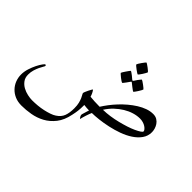

<svg xmlns="http://www.w3.org/2000/svg" viewBox="-181 -805 1380 1380"><g transform="rotate(45 508.5 -115.0)"><path d="M977.5 -215.8Q977.5 -176.3 955.6 -145.5Q933.6 -114.7 898.4 -91.6Q863.3 -68.4 819.1 -52.5Q774.9 -36.6 730.2 -26.9Q685.5 -17.1 644.3 -12.5Q603 -7.8 574.2 -7.8Q571.3 -2 566.9 9.5Q562.5 21 558.3 34.2Q554.2 47.4 550.3 60.5Q546.4 73.7 545.9 82Q543.9 82 541 79.1Q538.1 76.2 535.6 71.8Q533.2 67.4 531.2 63Q529.3 58.6 529.3 54.7Q529.3 52.2 531.2 44.9Q533.2 37.6 536.1 28.6Q539.1 19.5 541.7 10Q544.4 0.5 546.9 -6.3Q534.2 -6.3 519.8 -7.6Q505.4 -8.8 495.1 -10.3Q495.1 10.3 494.4 23.9Q493.7 37.6 492.4 48.8Q491.2 60.1 489 72Q486.8 84 483.4 100.1Q470.2 166.5 437.3 208.3Q404.3 250 361.6 272.9Q318.8 295.9 270.8 304.2Q222.7 312.5 178.2 312.5Q140.6 312.5 111.3 299.8Q82 287.1 61.3 265.4Q40.5 243.7 29.5 215.3Q18.6 187 18.6 156.2Q18.6 126 28.6 94.7Q38.6 63.5 51.3 38.3Q64 13.2 75.7 -2.7Q87.4 -18.6 90.8 -18.6Q93.8 -18.6 96.4 -16.4Q99.1 -14.2 99.1 -11.2Q99.1 -7.3 92 3.9Q85 15.1 76.7 32.7Q68.4 50.3 61.5 72.8Q54.7 95.2 54.7 120.6Q54.7 152.3 70.6 173.6Q86.4 194.8 109.6 207.5Q132.8 220.2 159.2 225.8Q185.5 231.4 205.6 231.4Q232.9 231.4 261.5 228.8Q290 226.1 316.7 220.2Q343.3 214.4 366.2 206.5Q389.2 198.7 404.3 188.5Q438 166.5 449.7 135.3Q461.4 104 461.4 57.1Q461.4 27.3 456.1 6.3Q450.7 -14.6 444.6 -28.8Q438.5 -43 433.1 -51.3Q427.7 -59.6 427.7 -64.9Q427.7 -68.8 432.1 -79.6Q436.5 -90.3 442.4 -102.3Q448.2 -114.3 453.6 -123.5Q459 -132.8 461.4 -132.8Q469.2 -122.1 475.1 -109.9Q481 -97.7 484.9 -84Q503.9 -82 528.3 -80.6Q552.7 -79.1 582 -79.1Q596.7 -102.5 616.9 -129.4Q637.2 -156.2 661.9 -182.6Q686.5 -209 714.6 -232.7Q742.7 -256.3 772.2 -274.9Q801.8 -293.5 832 -304.2Q862.3 -314.9 891.6 -314.9Q915 -314.9 931.4 -304.7Q947.8 -294.4 957.8 -279.5Q967.8 -264.6 972.7 -247.6Q977.5 -230.5 977.5 -215.8ZM930.7 -177.2Q930.7 -184.1 923.8 -192.4Q917 -200.7 906 -208Q895 -215.3 879.6 -220Q864.3 -224.6 847.2 -224.6Q816.9 -224.6 784.9 -214.8Q752.9 -205.1 722.4 -186.5Q691.9 -168 663.8 -141.4Q635.7 -114.7 614.3 -80.6Q648.4 -81.1 685.1 -86.4Q721.7 -91.8 756.8 -100.6Q792 -109.4 823.5 -119.6Q855 -129.9 878.7 -140.9Q902.3 -151.9 916.5 -161.4Q930.7 -170.9 930.7 -177.2ZM652.3 -499.5Q652.3 -497.1 646.5 -486.8Q640.6 -476.6 633.8 -465.6Q627 -454.6 619.9 -445.6Q612.8 -436.5 610.4 -436.5Q608.9 -436.5 599.9 -442.6Q590.8 -448.7 580.3 -456.3Q569.8 -463.9 561.5 -471.2Q553.2 -478.5 553.2 -481Q553.2 -483.4 559.3 -493.4Q565.4 -503.4 573 -514.2Q580.6 -524.9 587.2 -533.4Q593.8 -542 595.2 -542Q597.7 -542 607.2 -535.9Q616.7 -529.8 626.5 -522.2Q636.2 -514.6 644.3 -507.8Q652.3 -501 652.3 -499.5ZM716.8 -389.2Q716.8 -386.7 711.2 -376.5Q705.6 -366.2 698.5 -355.2Q691.4 -344.2 684.8 -335.2Q678.2 -326.2 675.8 -326.2Q674.3 -326.2 665.8 -332.3Q657.2 -338.4 647.9 -345.7Q636.7 -354 622.6 -365.7Q620.1 -368.2 617.2 -368.2Q615.2 -368.2 612.8 -364.3Q602.5 -350.1 595.2 -339.4Q588.4 -330.1 582.3 -322.5Q576.2 -314.9 574.2 -314.9Q572.3 -314.9 563 -320.8Q553.7 -326.7 543.7 -334.7Q533.7 -342.8 525.4 -350.1Q517.1 -357.4 517.1 -359.4Q517.1 -361.3 523.2 -371.1Q529.3 -380.9 536.6 -391.6Q543.9 -402.3 550.5 -411.4Q557.1 -420.4 558.1 -420.4Q561 -420.4 569.8 -414.3Q578.6 -408.2 587.4 -401.4Q598.1 -393.1 610.4 -382.3Q614.7 -379.4 616.7 -378.9Q618.7 -378.9 622.6 -383.3Q631.3 -396.5 638.7 -407.7Q645.5 -416.5 651.6 -424.1Q657.7 -431.6 659.7 -431.6Q661.6 -431.6 670.9 -425.5Q680.2 -419.4 690.4 -411.9Q700.7 -404.3 708.7 -397.5Q716.8 -390.6 716.8 -389.2Z"/></g></svg>

Font: Kitab
Style: Regular
Weight: 400
Designer: SIL International
Foundry: Khaled Hosny
Version: Version 1.000